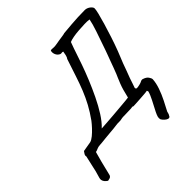

<svg xmlns="http://www.w3.org/2000/svg" viewBox="-229 -875 1259 1259"><g transform="rotate(-45 400.0 -246.0)"><path d="M63 204Q51 196 44 187.5Q37 179 35 169Q33 159 36 150Q37 146 41 132.5Q45 119 50 101Q55 83 58 65L75 -10Q72 -19 77 -28Q82 -37 89 -46L159 -58Q174 -62 193.5 -78Q213 -94 232 -114.5Q251 -135 264 -152Q297 -198 320.5 -241.5Q344 -285 362.5 -331Q381 -377 398.5 -430.5Q416 -484 438 -550Q445 -558 449 -575.5Q453 -593 454 -603Q447 -606 441 -604.5Q435 -603 429 -605Q411 -613 403.5 -631Q396 -649 401 -665Q405 -668 412 -667.5Q419 -667 429.5 -666.5Q440 -666 451 -668Q467 -671 487 -674Q507 -677 523.5 -679.5Q540 -682 544 -684Q586 -688 618.5 -690.5Q651 -693 681 -694.5Q711 -696 746 -696Q764 -696 780 -685Q796 -674 800 -661Q801 -649 793 -616.5Q785 -584 772 -540Q759 -496 743 -447Q727 -398 709.5 -352Q692 -306 677 -271Q669 -248 660 -224Q651 -200 640 -171Q636 -156 629.5 -139.5Q623 -123 617 -103Q618 -95 622 -93Q626 -91 638 -93Q659 -97 666.5 -100Q674 -103 682 -107Q684 -108 689 -108Q694 -108 698 -106Q720 -99 730.5 -84.5Q741 -70 741 -59Q739 -26 725.5 13Q712 52 693 89.5Q674 127 658 157Q655 167 654.5 170Q654 173 652.5 176.5Q651 180 644 192Q637 198 627 194.5Q617 191 607 181.5Q597 172 591 162Q587 150 590.5 137Q594 124 604 104Q623 67 640.5 33.5Q658 0 664 -24L660 -34Q652 -32 632.5 -30.5Q613 -29 590.5 -27.5Q568 -26 549.5 -25Q531 -24 526 -24Q521 -27 518 -27Q515 -27 504 -25L441 -23Q434 -23 429.5 -23Q425 -23 419 -22Q398 -17 387.5 -18Q377 -19 356 -16Q349 -15 331.5 -13Q314 -11 292.5 -9.5Q271 -8 249.5 -5.5Q228 -3 212.5 -1.5Q197 0 192 0Q173 1 162.5 6.5Q152 12 140 14Q130 48 120.5 85.5Q111 123 104.5 150.5Q98 178 97 181Q96 189 89.5 195Q83 201 63 204ZM276 -68Q291 -69 321.5 -71Q352 -73 389 -76Q426 -79 459.5 -82Q493 -85 516 -87Q539 -89 541 -90Q549 -124 555.5 -147Q562 -170 569.5 -189Q577 -208 586 -229Q589 -235 596 -252Q603 -269 611.5 -292Q620 -315 628.5 -338.5Q637 -362 644.5 -381.5Q652 -401 656 -413Q683 -490 701 -543.5Q719 -597 725 -630Q707 -633 680 -632Q653 -631 624.5 -629Q596 -627 572 -622.5Q548 -618 534 -612L518 -568Q516 -563 506 -532.5Q496 -502 479.5 -455Q463 -408 440.5 -353Q418 -298 391.5 -243Q365 -188 336 -142.5Q307 -97 276 -68Z"/></g></svg>

Font: Caveat Medium
Style: Regular
Weight: 500
Designer: Pablo Impallari
Foundry: Pablo Impallari
Version: Version 2.000